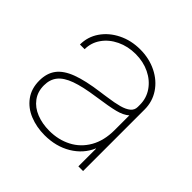

<svg xmlns="http://www.w3.org/2000/svg" viewBox="-121 -841 636 636"><g transform="rotate(45 197.5 -522.5)"><path d="M27.8 -425.8Q27.8 -460.4 44.9 -483.2Q62 -505.9 98.9 -519.8Q135.7 -533.7 197.8 -542Q207 -543.5 211.7 -543.9Q216.3 -544.4 225.1 -545.9Q257.3 -550.3 277.6 -555.9Q297.9 -561.5 309.1 -570.8Q320.3 -580.1 320.3 -594.7V-605Q320.3 -635.7 303.2 -660.6Q286.1 -685.5 256.8 -699.7Q227.5 -713.9 191.4 -713.9Q155.3 -713.9 125.2 -699.5Q95.2 -685.1 77.9 -660.4Q60.5 -635.7 60.5 -605.5H38.6Q38.6 -641.6 58.8 -671.1Q79.1 -700.7 114 -718Q148.9 -735.4 191.4 -735.4Q233.4 -735.4 268.1 -718.3Q302.7 -701.2 322.5 -671.4Q342.3 -641.6 342.3 -605V-316.4H320.3V-399.4H319.3Q301.8 -358.4 261.5 -334.2Q221.2 -310.1 168 -310.1Q130.4 -310.1 98.4 -323Q66.4 -335.9 47.1 -362.1Q27.8 -388.2 27.8 -425.8ZM320.3 -486.3V-555.2Q305.2 -542 279.5 -535.4Q253.9 -528.8 199.2 -521Q144 -513.2 111.6 -501.5Q79.1 -489.7 64.5 -471.4Q49.8 -453.1 49.8 -425.3Q49.8 -395.5 65.7 -374.3Q81.5 -353 108.6 -342.3Q135.7 -331.5 168.9 -331.5Q211.4 -331.5 245.8 -349.4Q280.3 -367.2 300.3 -402.1Q320.3 -437 320.3 -486.3Z"/></g></svg>

Font: Intratopia Thin
Style: Regular
Weight: 100
Designer: Rasmus Andersson
Foundry: rsms
Version: Version 3.000;Glyphs 3.2.3 (3260)